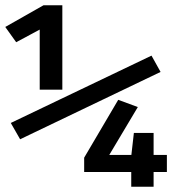

<svg xmlns="http://www.w3.org/2000/svg" viewBox="-27 -710 654 730"><path d="M49.5 -180.5 14 -242.5 549 -498.5 583.5 -436.5ZM124 -369V-597.5L34.5 -549.5L-7 -607.5L138.5 -690H210V-369ZM557 -56V0H472V-56H293V-110.5L422.5 -330.5L497 -303L388.5 -121H472.5L482 -204.5H557V-121H607.5V-56Z"/></svg>

Font: Fira Code Light Medium
Style: Regular
Weight: 500
Monospace: yes
Version: Version 5.002